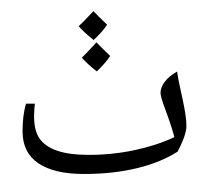

<svg xmlns="http://www.w3.org/2000/svg" viewBox="-20 -828 812 765"><path d="M314 -134.8Q196.3 -134.8 133.1 -177.2Q69.8 -219.7 69.8 -305.2Q69.8 -367.2 83.5 -415H119.1Q118.2 -411.1 116.9 -394.5Q115.7 -377.9 115.7 -365.7Q115.7 -307.6 137.7 -275.9Q159.7 -244.1 207.8 -227.5Q255.9 -210.9 335 -210.9Q428.2 -210.9 517.1 -230Q606 -249 674.8 -281.7Q664.1 -323.2 638.7 -391.6Q619.6 -442.4 619.6 -458.5Q619.6 -480 636.7 -502.4Q653.8 -524.9 685.5 -543Q689.9 -513.7 696.3 -484.9Q702.6 -456.1 708.5 -428.2Q714.4 -400.4 718.5 -374.5Q722.7 -348.6 722.7 -325.7Q722.7 -291 688 -224.1Q622.1 -181.6 527.1 -158.2Q432.1 -134.8 314 -134.8ZM365.2 -533.2ZM377.9 -105.5ZM377.9 -83ZM418.9 -605Q401.4 -577.6 365.7 -543.5Q328.1 -572.8 306.2 -598.1Q322.8 -614.3 364.3 -659.2Q375.5 -647 418.9 -605ZM406.7 -729.5Q388.7 -701.7 353 -668.5Q312 -701.7 293.5 -723.6Q313 -741.2 352.1 -783.7Q363.3 -771.5 406.7 -729.5ZM365.7 -533.7ZM352.1 -808.1Z"/></svg>

Font: Noto Naskh Arabic UI
Style: Regular
Weight: 400
Designer: Monotype Design team
Foundry: Monotype Imaging Inc.
Version: Version 1.05